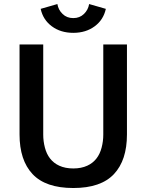

<svg xmlns="http://www.w3.org/2000/svg" viewBox="-20 -921 728 954"><path d="M265.1 -900.9Q270 -871.6 291 -851.6Q312 -831.1 344.2 -831.1Q376 -831.1 397 -851.6Q418 -871.6 422.9 -900.9L505.9 -877Q494.1 -822.8 450.7 -790.5Q406.7 -757.8 344.2 -757.8Q281.2 -757.8 237.3 -790.5Q193.8 -822.8 182.1 -877ZM344.2 13.2Q206.5 13.2 141.6 -56.2Q77.1 -125 77.1 -252.9V-700.2H194.8V-252Q194.8 -219.2 203.1 -187.5Q211.4 -155.8 228.5 -133.8Q246.6 -110.4 274.4 -97.7Q304.2 -84 344.2 -84Q383.8 -84 413.6 -97.7Q441.4 -110.4 459.5 -133.8Q476.6 -155.8 484.9 -187.5Q493.2 -219.2 493.2 -252V-700.2H610.8V-252.9Q610.8 -125 546.4 -56.2Q481.4 13.2 344.2 13.2Z"/></svg>

Font: Post Grotesk Medium
Style: Medium
Weight: 500
Version: Version 1.0